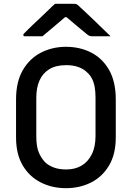

<svg xmlns="http://www.w3.org/2000/svg" viewBox="-20 -965 690 1005"><path d="M325 -720Q399 -720 458 -689.5Q517 -659 551.5 -598Q586 -537 586 -444V-246Q586 -158 551 -99Q516 -40 457 -10Q398 20 325 20Q253 20 193.5 -10Q134 -40 99 -99Q64 -158 64 -246V-444Q64 -537 99.5 -598Q135 -659 194.5 -689.5Q254 -720 325 -720ZM170 -251Q170 -194 185 -162.5Q200 -131 219 -113Q236 -98 262.5 -88Q289 -78 327 -78Q372 -78 406 -97.5Q440 -117 460 -156.5Q480 -196 480 -253V-454Q480 -488 475 -513Q470 -538 460 -556Q450 -574 435 -587Q418 -604 390.5 -614Q363 -624 327 -624Q272 -624 237.5 -602.5Q203 -581 186.5 -543Q170 -505 170 -454ZM268 -945Q279 -945 299 -945Q319 -945 338.5 -945Q358 -945 369 -945Q377 -945 382.5 -942Q388 -939 402 -925Q410 -918 428 -901Q446 -884 468.5 -862.5Q491 -841 514.5 -818Q538 -795 559 -775Q538 -775 512 -775Q486 -775 465 -775Q454 -775 449 -777Q444 -779 436 -785Q420 -798 387 -825.5Q354 -853 305 -895L358 -875Q342 -875 326 -875Q310 -875 293 -875L345 -896Q299 -856 264 -827Q229 -798 202 -775H113Q109 -775 106.5 -775.5Q104 -776 103 -778Q102 -780 102 -782Q102 -786 106 -790Q110 -794 124 -808Q137 -821 156 -839Q175 -857 196 -876.5Q217 -896 235.5 -914.5Q254 -933 268 -945Z"/></svg>

Font: Recursive Medium
Style: Regular
Weight: 500
Version: Version 1.085